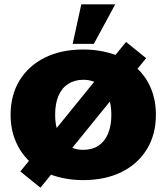

<svg xmlns="http://www.w3.org/2000/svg" viewBox="-20 -823 770 888"><path d="M167 45 74 -30 114 -79Q74 -118 51.5 -172Q29 -226 29 -292Q29 -383 70.5 -451Q112 -519 187.5 -556.5Q263 -594 365 -594Q406 -594 443.5 -587.5Q481 -581 514 -569L563 -629L656 -554L616 -505Q657 -466 679 -412Q701 -358 701 -292Q701 -201 659.5 -133Q618 -65 542.5 -27.5Q467 10 365 10Q324 10 286.5 3.5Q249 -3 216 -15ZM235 -292Q235 -268 238.5 -247.5Q242 -227 249 -210L213 -195L441 -476L437 -435Q423 -443 405 -448.5Q387 -454 365 -454Q325 -454 295.5 -435Q266 -416 250.5 -380Q235 -344 235 -292ZM289 -108 293 -149Q307 -141 325 -135.5Q343 -130 365 -130Q406 -130 435 -149Q464 -168 479.5 -204.5Q495 -241 495 -292Q495 -316 491.5 -336.5Q488 -357 481 -374L517 -389ZM316 -620 356 -803H513L414 -620Z"/></svg>

Font: Rokkitt Black
Style: Regular
Weight: 900
Designer: Vernon Adams
Foundry: Vernon Adams
Version: Version 3.103